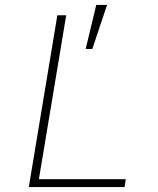

<svg xmlns="http://www.w3.org/2000/svg" viewBox="-20 -760 640 780"><path d="M97 0 213 -698H249L138 -32H491L486 0ZM355 -561H328L371 -740H415Z"/></svg>

Font: IBM Plex Mono ExtraLight
Style: Italic
Weight: 200
Italic angle: -9°
Monospace: yes
Designer: Mike Abbink, Paul van der Laan, Pieter van Rosmalen
Foundry: Bold Monday
Version: Version 2.3